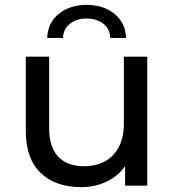

<svg xmlns="http://www.w3.org/2000/svg" viewBox="-20 -763 717 789"><path d="M585 -530V0H494V-80Q465 -39 417.5 -16.5Q370 6 314 6Q208 6 147 -52.5Q86 -111 86 -225V-530H182V-236Q182 -159 219 -119.5Q256 -80 325 -80Q401 -80 445 -126Q489 -172 489 -256V-530ZM336 -743Q405 -743 450.5 -706Q496 -669 498 -607H433Q432 -644 404.5 -665.5Q377 -687 336 -687Q295 -687 267.5 -665.5Q240 -644 239 -607H174Q176 -669 221.5 -706Q267 -743 336 -743Z"/></svg>

Font: APTA Sans Medium
Style: Bold
Weight: 500
Version: Version 7.200